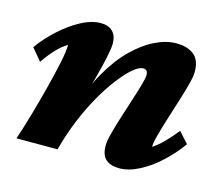

<svg xmlns="http://www.w3.org/2000/svg" viewBox="-72 -534 738 635"><g transform="rotate(15 296.5 -216.0)"><path d="M382.8 7.8Q353.5 7.8 336.9 -6.3Q320.3 -20.5 320.3 -53.7Q320.3 -69.3 327.6 -96.7Q335 -124 345.2 -156.7Q355.5 -189.5 365.7 -220.7Q376 -252 383.3 -277.3Q390.6 -302.7 390.6 -313.5Q390.6 -332 375 -332Q360.4 -332 339.8 -314.5Q319.3 -296.9 294.9 -265.1Q270.5 -233.4 247.1 -191.9Q223.6 -150.4 203.6 -101.1Q183.6 -51.8 169.9 0H29.3Q42 -37.1 56.2 -86.4Q70.3 -135.7 83.5 -186.5Q96.7 -237.3 105.5 -279.3Q114.3 -321.3 114.3 -342.8Q94.7 -331.1 76.7 -312Q58.6 -293 39.1 -264.6L4.9 -305.7Q29.3 -339.8 63 -370.6Q96.7 -401.4 132.8 -420.9Q168.9 -440.4 201.2 -440.4Q226.6 -440.4 241.2 -426.3Q255.9 -412.1 255.9 -383.8Q255.9 -370.1 249 -336.9Q242.2 -303.7 229 -255.4Q215.8 -207 195.3 -145.5H188.5Q210.9 -218.8 242.7 -274.4Q274.4 -330.1 311.5 -366.7Q348.6 -403.3 386.7 -421.9Q424.8 -440.4 459 -440.4Q497.1 -440.4 519.5 -422.9Q542 -405.3 542 -364.3Q542 -349.6 534.7 -321.8Q527.3 -293.9 516.6 -259.8Q505.9 -225.6 495.1 -191.4Q484.4 -157.2 477.1 -130.4Q469.7 -103.5 469.7 -88.9Q488.3 -100.6 507.3 -120.1Q526.4 -139.6 545.9 -164.1L579.1 -127Q554.7 -92.8 521.5 -61.5Q488.3 -30.3 451.7 -11.2Q415 7.8 382.8 7.8Z"/></g></svg>

Font: Crimson Pro ExtraBold
Style: Italic
Weight: 800
Italic angle: -12°
Designer: Jacques Le Bailly
Foundry: Baron von Fonthausen
Version: Version 1.003